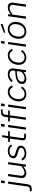

<svg xmlns="http://www.w3.org/2000/svg" viewBox="2242 -3138 961 5695"><g transform="rotate(-90 2722.5 -290.5)"><path d="M106 40Q97 107 66.5 138.5Q36 170 -38 170Q-83 170 -94.5 167Q-106 164 -105 157L-100 122Q-99 119 -97.5 117Q-96 115 -92 115L-37 113Q-2 111 16.5 93Q35 75 41 31L119 -520Q120 -526 122.5 -528Q125 -530 130 -530H175Q181 -530 183.5 -526Q186 -522 185 -517L106 40ZM207 -649Q206 -641 203 -637Q200 -633 191 -633H143Q136 -633 133.5 -638Q131 -643 133 -650L144 -728Q146 -742 158 -742H207Q212 -742 215.5 -737.5Q219 -733 218 -726Z M433 10Q369 10 329 -25.5Q289 -61 289 -119Q289 -125 289 -131Q289 -137 290 -142L343 -519Q344 -525 347 -527.5Q350 -530 355 -530H398Q404 -530 407 -526.5Q410 -523 409 -516L359 -161Q358 -154 357.5 -148Q357 -142 357 -137Q357 -89 381.5 -67Q406 -45 451 -45Q498 -45 544.5 -71Q591 -97 641 -141L695 -520Q696 -526 698.5 -528Q701 -530 707 -530H749Q756 -530 759 -526.5Q762 -523 761 -516L689 -9Q688 -4 686.5 -2Q685 0 679 0H636Q631 0 628 -2.5Q625 -5 626 -10L635 -68Q636 -74 633.5 -75Q631 -76 626 -72Q561 -23 516.5 -6.5Q472 10 433 10Z M1021 10Q943 10 888 -22Q833 -54 815 -104Q811 -113 818 -117L850 -134Q855 -136 858.5 -135Q862 -134 864 -129Q883 -89 922 -65Q961 -41 1022 -41Q1043 -41 1071 -46.5Q1099 -52 1125 -64Q1151 -76 1168 -95.5Q1185 -115 1185 -145Q1185 -171 1163 -192Q1141 -213 1091 -227L992 -256Q927 -275 901.5 -304Q876 -333 876 -370Q876 -425 907.5 -462.5Q939 -500 988.5 -520Q1038 -540 1095 -540Q1160 -540 1208 -514.5Q1256 -489 1278 -444Q1281 -441 1280 -438Q1279 -435 1275 -432L1244 -416Q1240 -414 1237 -415.5Q1234 -417 1230 -421Q1213 -453 1177.5 -471Q1142 -489 1092 -489Q1060 -489 1024.5 -478.5Q989 -468 964.5 -445.5Q940 -423 940 -387Q940 -367 956 -349.5Q972 -332 1017 -317L1142 -278Q1196 -262 1222.5 -229.5Q1249 -197 1249 -157Q1249 -115 1229 -84Q1209 -53 1175 -31.5Q1141 -10 1101 0Q1061 10 1021 10Z M1511 0Q1458 0 1433 -21Q1408 -42 1408 -87Q1408 -96 1409 -105Q1410 -114 1411 -123L1459 -471Q1460 -476 1458.5 -477.5Q1457 -479 1452 -479H1366Q1358 -479 1359 -489L1364 -524Q1365 -528 1366.5 -529Q1368 -530 1372 -530H1460Q1464 -530 1467 -533Q1470 -536 1470 -540L1503 -700Q1504 -710 1515 -710H1550Q1556 -710 1557.5 -706.5Q1559 -703 1558 -695L1536 -537Q1535 -533 1536.5 -531.5Q1538 -530 1542 -530H1672Q1677 -530 1679.5 -528Q1682 -526 1681 -522L1676 -486Q1675 -481 1674 -480Q1673 -479 1667 -479H1536Q1527 -479 1525 -469L1478 -133Q1477 -124 1476 -117Q1475 -110 1475 -102Q1475 -71 1489 -61.5Q1503 -52 1529 -52H1602Q1606 -52 1609 -48.5Q1612 -45 1611 -41L1607 -13Q1606 -6 1599 -3Q1589 -2 1572 -1.5Q1555 -1 1538 -0.5Q1521 0 1511 0Z M1791 -13Q1790 -4 1787.5 -2Q1785 0 1776 0H1739Q1731 0 1727.5 -3.5Q1724 -7 1725 -14L1797 -520Q1798 -527 1800 -528.5Q1802 -530 1807 -530H1853Q1859 -530 1861.5 -526.5Q1864 -523 1863 -517ZM1885 -649Q1884 -641 1881 -637Q1878 -633 1869 -633H1821Q1814 -633 1811.5 -638Q1809 -643 1811 -650L1822 -728Q1824 -742 1836 -742H1885Q1890 -742 1893.5 -737.5Q1897 -733 1896 -726Z M2287 -530Q2291 -530 2293 -527.5Q2295 -525 2294 -521L2289 -486Q2288 -479 2281 -479H2158Q2151 -479 2149 -469L2084 -11Q2083 -4 2081.5 -2Q2080 0 2074 0H2028Q2024 0 2021 -4Q2018 -8 2019 -13L2083 -472Q2085 -479 2078 -479H1973Q1969 -479 1967.5 -482Q1966 -485 1966 -489L1971 -523Q1972 -527 1973.5 -528.5Q1975 -530 1979 -530H2082Q2086 -530 2089.5 -533Q2093 -536 2093 -541L2104 -617Q2113 -680 2145.5 -711Q2178 -742 2240 -742H2319Q2323 -742 2326.5 -739.5Q2330 -737 2328 -731L2324 -699Q2323 -692 2314 -692H2241Q2207 -692 2190 -671.5Q2173 -651 2169 -616L2157 -537Q2156 -530 2164 -530H2287ZM2396 -13Q2395 -4 2392.5 -2Q2390 0 2381 0H2344Q2336 0 2332.5 -3.5Q2329 -7 2330 -14L2402 -520Q2403 -527 2405 -528.5Q2407 -530 2412 -530H2458Q2464 -530 2466.5 -526.5Q2469 -523 2468 -517ZM2490 -649Q2489 -641 2486 -637Q2483 -633 2474 -633H2426Q2419 -633 2416.5 -638Q2414 -643 2416 -650L2427 -728Q2429 -742 2441 -742H2490Q2495 -742 2498.5 -737.5Q2502 -733 2501 -726Z M2847 -540Q2897 -540 2933 -524Q2969 -508 2994 -481.5Q3019 -455 3034 -419Q3037 -414 3036 -411.5Q3035 -409 3031 -407L2989 -395Q2986 -394 2983.5 -396.5Q2981 -399 2978 -405Q2958 -434 2939 -452.5Q2920 -471 2898.5 -479.5Q2877 -488 2850 -488Q2797 -488 2756 -464Q2715 -440 2686.5 -399.5Q2658 -359 2643.5 -310.5Q2629 -262 2629 -213Q2629 -134 2670 -88Q2711 -42 2783 -42Q2834 -42 2875 -66Q2916 -90 2954 -140Q2959 -146 2965 -142L2998 -126Q3000 -125 3002 -121Q3004 -117 3001 -112Q2982 -85 2958 -62Q2934 -39 2905.5 -23Q2877 -7 2844.5 1.5Q2812 10 2775 10Q2710 10 2662 -18Q2614 -46 2588 -96.5Q2562 -147 2562 -215Q2562 -274 2581 -332Q2600 -390 2637 -437Q2674 -484 2727 -512Q2780 -540 2847 -540Z M3423 -65Q3380 -27 3332 -8.5Q3284 10 3230 10Q3159 10 3118.5 -24Q3078 -58 3078 -115Q3078 -167 3103 -203Q3128 -239 3168.5 -262Q3209 -285 3259.5 -297Q3310 -309 3360 -312L3450 -319Q3469 -321 3471 -336L3475 -365Q3476 -370 3476.5 -376Q3477 -382 3477 -387Q3477 -435 3445.5 -462Q3414 -489 3360 -489Q3313 -489 3271.5 -467.5Q3230 -446 3193 -402Q3190 -399 3187.5 -398.5Q3185 -398 3181 -400L3142 -417Q3139 -419 3137.5 -422.5Q3136 -426 3140 -433Q3177 -481 3234 -510.5Q3291 -540 3365 -540Q3423 -540 3462 -522.5Q3501 -505 3521 -473Q3541 -441 3541 -396Q3541 -389 3540.5 -381.5Q3540 -374 3539 -366L3489 -11Q3488 -3 3486 -1.5Q3484 0 3477 0H3440Q3435 0 3432 -3.5Q3429 -7 3429 -14L3435 -67Q3434 -79 3423 -65ZM3460 -261Q3461 -269 3458.5 -272Q3456 -275 3449 -274L3371 -268Q3340 -265 3301 -258Q3262 -251 3227 -236Q3192 -221 3169 -193.5Q3146 -166 3146 -124Q3146 -85 3174.5 -63.5Q3203 -42 3252 -42Q3288 -42 3321.5 -55Q3355 -68 3383 -87Q3411 -108 3428 -130.5Q3445 -153 3448 -173Z M3931 -540Q3981 -540 4017 -524Q4053 -508 4078 -481.5Q4103 -455 4118 -419Q4121 -414 4120 -411.5Q4119 -409 4115 -407L4073 -395Q4070 -394 4067.5 -396.5Q4065 -399 4062 -405Q4042 -434 4023 -452.5Q4004 -471 3982.5 -479.5Q3961 -488 3934 -488Q3881 -488 3840 -464Q3799 -440 3770.5 -399.5Q3742 -359 3727.5 -310.5Q3713 -262 3713 -213Q3713 -134 3754 -88Q3795 -42 3867 -42Q3918 -42 3959 -66Q4000 -90 4038 -140Q4043 -146 4049 -142L4082 -126Q4084 -125 4086 -121Q4088 -117 4085 -112Q4066 -85 4042 -62Q4018 -39 3989.5 -23Q3961 -7 3928.5 1.5Q3896 10 3859 10Q3794 10 3746 -18Q3698 -46 3672 -96.5Q3646 -147 3646 -215Q3646 -274 3665 -332Q3684 -390 3721 -437Q3758 -484 3811 -512Q3864 -540 3931 -540Z M4252 -13Q4251 -4 4248.5 -2Q4246 0 4237 0H4200Q4192 0 4188.5 -3.5Q4185 -7 4186 -14L4258 -520Q4259 -527 4261 -528.5Q4263 -530 4268 -530H4314Q4320 -530 4322.5 -526.5Q4325 -523 4324 -517ZM4346 -649Q4345 -641 4342 -637Q4339 -633 4330 -633H4282Q4275 -633 4272.5 -638Q4270 -643 4272 -650L4283 -728Q4285 -742 4297 -742H4346Q4351 -742 4354.5 -737.5Q4358 -733 4357 -726Z M4634 10Q4567 10 4518 -18Q4469 -46 4443.5 -96.5Q4418 -147 4418 -214Q4418 -285 4440.5 -344.5Q4463 -404 4502.5 -448Q4542 -492 4595 -516Q4648 -540 4707 -540Q4774 -540 4822 -511Q4870 -482 4896 -430.5Q4922 -379 4922 -311Q4922 -218 4883.5 -145.5Q4845 -73 4780 -31.5Q4715 10 4634 10ZM4638 -43Q4700 -43 4749 -77.5Q4798 -112 4826.5 -174Q4855 -236 4855 -319Q4855 -398 4816 -443Q4777 -488 4705 -488Q4644 -488 4594 -453Q4544 -418 4514.5 -355.5Q4485 -293 4485 -211Q4485 -133 4525 -88Q4565 -43 4638 -43ZM4854 -745 4862 -705Q4863 -700 4862 -696.5Q4861 -693 4853 -691L4615 -618Q4609 -616 4605.5 -618.5Q4602 -621 4602 -626L4597 -645Q4596 -655 4600 -656L4844 -751Q4847 -752 4850.5 -750.5Q4854 -749 4854 -745Z M5027 0Q5021 0 5018 -4Q5015 -8 5016 -13L5088 -521Q5089 -527 5090.5 -528.5Q5092 -530 5097 -530H5143Q5148 -530 5150 -528Q5152 -526 5151 -520L5142 -461Q5141 -450 5150 -457Q5200 -497 5248 -518.5Q5296 -540 5348 -540Q5420 -540 5456.5 -505.5Q5493 -471 5493 -415Q5493 -409 5492.5 -402.5Q5492 -396 5491 -389L5438 -11Q5437 -5 5434.5 -2.5Q5432 0 5425 0H5382Q5376 0 5373.5 -4Q5371 -8 5372 -13L5423 -374Q5424 -381 5424.5 -388Q5425 -395 5425 -401Q5425 -442 5402 -463.5Q5379 -485 5329 -485Q5297 -485 5268 -475.5Q5239 -466 5208 -446.5Q5177 -427 5138 -398L5082 -10Q5081 -4 5078.5 -2Q5076 0 5069 0H5027Z"/></g></svg>

Font: Libre Franklin Light
Style: Italic
Weight: 300
Italic angle: -8°
Designer: Pablo Impallari, Rodrigo Fuenzalida, Nhung Nguyen
Foundry: Impallari Type
Version: Version 3.000